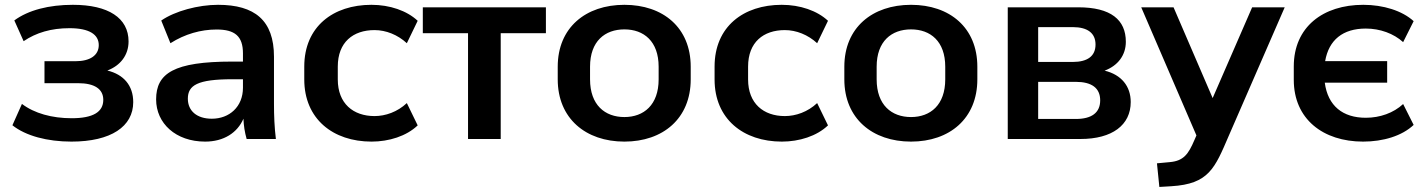

<svg xmlns="http://www.w3.org/2000/svg" viewBox="-20 -569 5824 786"><path d="M272.5 10.7C434.6 10.7 525.4 -51.3 525.4 -150.9C525.4 -218.8 486.3 -264.2 419.4 -280.3C472.7 -300.3 506.3 -343.3 506.3 -399.4C506.3 -495.6 423.3 -549.3 278.3 -549.3C180.7 -549.3 96.2 -527.8 38.6 -485.4L76.7 -400.4C128.4 -435.5 189.9 -453.6 264.6 -453.6C345.7 -453.6 384.3 -427.7 384.3 -384.3C384.3 -341.8 347.7 -318.4 289.1 -318.4H162.1V-228.5H299.3C367.2 -228.5 402.8 -204.6 402.8 -160.2C402.8 -110.8 361.3 -85 273.4 -85C192.9 -85 120.6 -105 69.8 -143.6L30.8 -56.2C85.4 -12.7 173.8 10.7 272.5 10.7Z M819.8 10.7C896 10.7 951.7 -25.4 976.6 -83C977.5 -55.7 981.9 -27.3 989.7 0H1109.4C1103.5 -47.9 1101.6 -96.2 1101.6 -143.6V-336.9C1101.6 -485.8 1022.5 -549.3 872.6 -549.3C792 -549.3 696.3 -523.9 640.1 -484.9L677.7 -392.1C736.8 -429.7 802.2 -448.2 866.7 -448.2C940.9 -448.2 974.6 -421.4 974.6 -350.6V-316.9H930.2C691.9 -316.9 619.1 -269 619.1 -162.1C619.1 -64 699.7 10.7 819.8 10.7ZM847.2 -83C785.6 -83 749 -115.2 749 -165C749 -219.7 788.1 -244.6 931.2 -244.6H974.6V-210C974.6 -131.3 918.5 -83 847.2 -83Z M1501 10.7C1572.3 10.7 1644 -11.7 1689.9 -55.7L1645.5 -147C1606.9 -110.8 1558.1 -93.8 1513.2 -93.8C1426.3 -93.8 1362.8 -145 1362.8 -243.7V-296.4C1362.8 -396.5 1425.8 -445.8 1513.2 -445.8C1560.1 -445.8 1607.9 -426.8 1645.5 -392.1L1689.9 -483.9C1645.5 -525.4 1575.7 -549.3 1500.5 -549.3C1344.2 -549.3 1225.6 -460.4 1225.6 -296.4V-243.7C1225.6 -82 1343.3 10.7 1501 10.7Z M2029.8 0V-433.1H2214.8V-539.1H1710.9V-433.1H1896V0Z M2536.1 10.7C2694.3 10.7 2807.6 -84 2807.6 -244.1V-295.9C2807.6 -456.1 2694.3 -549.3 2536.1 -549.3C2377.9 -549.3 2263.2 -456.1 2263.2 -295.9V-244.1C2263.2 -84 2377.9 10.7 2536.1 10.7ZM2536.1 -89.8C2456.5 -89.8 2395.5 -139.2 2395.5 -244.1V-295.9C2395.5 -400.4 2456.5 -448.7 2536.1 -448.7C2615.7 -448.7 2676.3 -399.9 2676.3 -295.9V-244.1C2676.3 -139.6 2615.7 -89.8 2536.1 -89.8Z M3180.7 10.7C3252 10.7 3323.7 -11.7 3369.6 -55.7L3325.2 -147C3286.6 -110.8 3237.8 -93.8 3192.9 -93.8C3106 -93.8 3042.5 -145 3042.5 -243.7V-296.4C3042.5 -396.5 3105.5 -445.8 3192.9 -445.8C3239.7 -445.8 3287.6 -426.8 3325.2 -392.1L3369.6 -483.9C3325.2 -525.4 3255.4 -549.3 3180.2 -549.3C3023.9 -549.3 2905.3 -460.4 2905.3 -296.4V-243.7C2905.3 -82 3022.9 10.7 3180.7 10.7Z M3709.5 10.7C3867.7 10.7 3981 -84 3981 -244.1V-295.9C3981 -456.1 3867.7 -549.3 3709.5 -549.3C3551.3 -549.3 3436.5 -456.1 3436.5 -295.9V-244.1C3436.5 -84 3551.3 10.7 3709.5 10.7ZM3709.5 -89.8C3629.9 -89.8 3568.8 -139.2 3568.8 -244.1V-295.9C3568.8 -400.4 3629.9 -448.7 3709.5 -448.7C3789.1 -448.7 3849.6 -399.9 3849.6 -295.9V-244.1C3849.6 -139.6 3789.1 -89.8 3709.5 -89.8Z M4403.3 0C4533.2 0 4608.9 -57.1 4608.9 -151.4C4608.9 -215.8 4570.8 -263.2 4502 -279.8C4555.7 -299.8 4588.9 -342.3 4588.9 -397.9C4588.9 -487.8 4527.8 -539.1 4394 -539.1H4105.5V0ZM4230 -233.9H4384.3C4448.7 -233.9 4483.9 -209 4483.9 -158.2C4483.9 -107.4 4448.7 -82 4384.3 -82H4230ZM4230 -458H4371.6C4432.6 -458 4464.8 -433.1 4464.8 -386.7C4464.8 -339.8 4432.6 -315.4 4371.6 -315.4H4230Z M4869.6 4.4C4845.2 61.5 4825.7 89.8 4768.6 94.7L4716.3 99.6L4726.1 196.3L4774.9 193.4C4929.2 184.1 4953.1 119.6 5010.3 -13.2L5239.3 -539.1H5106L4944.3 -167.5L4784.2 -539.1H4651.9L4877.9 -14.6Z M5560.1 10.7C5642.6 10.7 5719.7 -12.7 5767.1 -57.6L5724.1 -143.1C5684.6 -106.4 5628.9 -86.9 5571.3 -86.9C5477.1 -86.9 5416 -135.3 5403.3 -230.5H5658.7V-318.8H5404.8C5419.9 -405.8 5477.5 -452.1 5571.3 -452.1C5629.9 -452.1 5685.5 -431.6 5724.1 -396.5L5767.1 -482.4C5720.7 -524.9 5643.1 -549.3 5561 -549.3C5396.5 -549.3 5276.4 -459 5276.4 -296.9V-242.2C5276.4 -81.5 5396.5 10.7 5560.1 10.7Z"/></svg>

Font: Winston SemiBold
Style: Regular
Weight: 600
Designer: Vernon Adams, Kim Jin-seong, David Berlow, Cristiano Sobral
Foundry: The Winston Project Authors
Version: Version 3.004